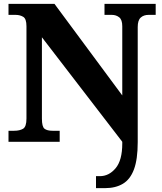

<svg xmlns="http://www.w3.org/2000/svg" viewBox="-20 -734 838 994"><path d="M477 240V178H497Q544 178 578.5 137Q613 96 613 9V0L197 -541V-120Q197 -78 210.5 -67.5Q224 -57 252 -57H289V0H24V-57H53Q82 -57 99.5 -67.5Q117 -78 117 -120V-598Q117 -637 100 -647Q83 -657 61 -657H24V-714H262L613 -240V-598Q613 -632 597 -644.5Q581 -657 559 -657H521V-714H786V-657H749Q724 -657 708.5 -643Q693 -629 693 -594V2Q693 91 673.5 143Q654 195 616 217.5Q578 240 524 240Z"/></svg>

Font: Noto Serif Telugu ExtraBold
Style: Regular
Weight: 800
Designer: Jelle Bosma - Monotype Design Team
Foundry: Monotype Imaging Inc.
Version: Version 2.005; ttfautohint (v1.8.4.7-5d5b)